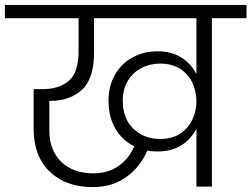

<svg xmlns="http://www.w3.org/2000/svg" viewBox="-49 -760 1024 782"><path d="M955 -740V-686H814V0H751V-236Q730 -194 690 -168.5Q650 -143 592 -143Q568 -143 551 -147Q523 -81 466 -39.5Q409 2 329 2Q219 2 153.5 -61Q88 -124 88 -235V-397H126Q192 -397 231.5 -431Q271 -465 271 -553V-686H-29V-740ZM331 -54Q392 -54 434.5 -84.5Q477 -115 498 -164Q449 -188 421 -236Q393 -284 393 -350Q393 -410 419 -455.5Q445 -501 490.5 -526Q536 -551 592 -551Q650 -551 690 -525.5Q730 -500 751 -458V-686H334V-546Q334 -440 285 -394.5Q236 -349 155 -349H152V-228Q152 -149 200 -101.5Q248 -54 331 -54ZM603 -194Q653 -194 686 -216.5Q719 -239 735 -274Q751 -309 751 -347Q751 -386 735.5 -421Q720 -456 686.5 -478.5Q653 -501 603 -501Q562 -501 527 -483Q492 -465 471.5 -430.5Q451 -396 451 -350Q451 -277 494.5 -235.5Q538 -194 603 -194Z"/></svg>

Font: Fz Poppins Light
Style: Regular
Weight: 300
Designer: Ninad Kale (Devanagari), Jonny Pinhorn (Latin)
Foundry: Indian Type Foundry
Version: Vit hóa bi Vntype.Com & FontZin.Com